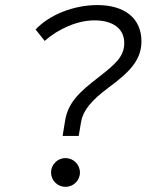

<svg xmlns="http://www.w3.org/2000/svg" viewBox="-20 -723 626 753"><path d="M225.6 -189.9H288.6L298.3 -246.6C305.7 -288.6 337.4 -328.6 404.3 -378.4C487.8 -439.9 534.7 -486.8 534.7 -561C534.7 -650.4 470.2 -703.1 361.8 -703.1C268.6 -703.1 173.8 -665 119.6 -607.4L155.3 -562.5C209.5 -610.8 284.7 -643.1 350.1 -643.1C424.3 -643.1 467.3 -609.9 467.3 -554.2C467.3 -500.5 431.2 -470.7 367.7 -420.9C292 -362.8 247.1 -321.3 235.4 -250ZM236.8 9.8C268.1 9.8 293.5 -15.1 293.5 -46.4C293.5 -77.6 268.1 -103 236.8 -103C205.6 -103 180.2 -77.6 180.2 -46.4C180.2 -15.1 205.6 9.8 236.8 9.8Z"/></svg>

Font: Cascadia Mono PL Light
Style: Italic
Weight: 300
Italic angle: -10°
Monospace: yes
Designer: Aaron Bell
Foundry: Saja Typeworks
Version: Version 2404.023